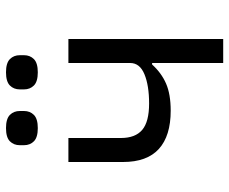

<svg xmlns="http://www.w3.org/2000/svg" viewBox="-82 -682 764 640"><g transform="rotate(-90 300.0 -362.0)"><path d="M410 -237H405Q377 -206 341.5 -190.5Q306 -175 251 -175Q167 -175 123.5 -214.5Q80 -254 80 -334V-516H160V-341Q160 -293 187 -270Q214 -247 275 -247Q335 -247 372.5 -262.5Q410 -278 410 -310V-516H490V0H410ZM136 -664V-678Q136 -698 149 -711Q162 -724 193 -724Q224 -724 237 -711Q250 -698 250 -678V-664Q250 -644 237 -631Q224 -618 193 -618Q162 -618 149 -631Q136 -644 136 -664ZM322 -664V-678Q322 -698 335 -711Q348 -724 379 -724Q410 -724 423 -711Q436 -698 436 -678V-664Q436 -644 423 -631Q410 -618 379 -618Q348 -618 335 -631Q322 -644 322 -664Z"/></g></svg>

Font: IBM Plaex Mono
Style: Regular
Weight: 400
Designer: Mike Abbink, Paul van der Laan, Pieter van Rosmalen
Foundry: Bold Monday
Version: Version 2.003